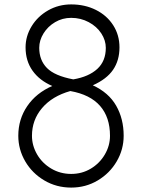

<svg xmlns="http://www.w3.org/2000/svg" viewBox="-20 -836 651 871"><path d="M541 -220Q541 -158 509.5 -104Q478 -50 423.5 -17.5Q369 15 303 15Q236 15 181 -17.5Q126 -50 94.5 -104Q63 -158 63 -220Q63 -295 103.5 -354.5Q144 -414 217 -446Q159 -471 127.5 -515.5Q96 -560 96 -621Q96 -672 123.5 -717Q151 -762 198.5 -789Q246 -816 303 -816Q365 -816 415 -791Q465 -766 493.5 -721.5Q522 -677 522 -621Q522 -562 493 -519.5Q464 -477 401 -449Q473 -416 507 -356.5Q541 -297 541 -220ZM312 -476H313Q383 -488 421.5 -523.5Q460 -559 460 -619Q460 -653 439.5 -684.5Q419 -716 382.5 -735.5Q346 -755 303 -755Q263 -755 230 -735.5Q197 -716 177.5 -684.5Q158 -653 158 -619Q158 -563 193 -527.5Q228 -492 312 -476ZM479 -220Q479 -304 434 -355.5Q389 -407 299 -423Q217 -400 171 -346Q125 -292 125 -220Q125 -176 148 -136Q171 -96 212 -71.5Q253 -47 303 -47Q352 -47 392 -71Q432 -95 455.5 -135Q479 -175 479 -220Z"/></svg>

Font: Tsukimi Rounded
Style: Regular
Weight: 400
Designer: Takashi Funayama
Foundry: Takashi Funayama
Version: Version 1.032; ttfautohint (v1.8.3)